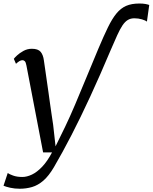

<svg xmlns="http://www.w3.org/2000/svg" viewBox="-64 -850 888 1118"><path d="M51 249Q21 249 -4.5 243.2Q-30 237.5 -43.5 231.5L-19 157.5Q-10.5 164 12 172.2Q34.5 180.5 66 180.5Q92.5 180.5 122 166.5Q151.5 152.5 181.5 121Q211.5 89.5 239 37.5H187L90 -468Q86.5 -487 80.8 -493.2Q75 -499.5 67 -499.5Q58.5 -499.5 49.8 -494.5Q41 -489.5 29 -478.5L16.5 -507.5Q20.5 -513.5 35.5 -527.5Q50.5 -541.5 73 -553.8Q95.5 -566 121.5 -566Q158 -566 172.8 -548Q187.5 -530 191.5 -498.5Q196 -467.5 200.5 -436.2Q205 -405 209.5 -373.5Q214 -342 218.5 -310.8Q223 -279.5 227.2 -248Q231.5 -216.5 236.2 -185.5Q241 -154.5 245.5 -123L259.5 2L316 -113.5Q342.5 -168.5 373.2 -240.8Q404 -313 438 -396.2Q472 -479.5 509 -567Q540 -640.5 564.5 -690.8Q589 -741 614 -771.5Q639 -802 670.5 -815.8Q702 -829.5 747.5 -829.5Q768.5 -829.5 783 -826.8Q797.5 -824 805 -821L791.5 -724Q783.5 -731 762.8 -737.2Q742 -743.5 718 -743.5Q696.5 -743.5 680 -733.5Q663.5 -723.5 649 -701.8Q634.5 -680 618.5 -644.8Q602.5 -609.5 581 -559.5Q519 -412.5 462 -289Q405 -165.5 352.2 -63.2Q299.5 39 250 123.5Q220 174.5 188.5 201.8Q157 229 122.8 239Q88.5 249 51 249Z"/></svg>

Font: Merriweather 20pt
Style: Italic
Weight: 400
Italic angle: -7.8°
Version: Version 2.101